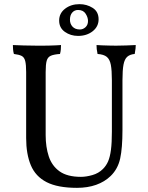

<svg xmlns="http://www.w3.org/2000/svg" viewBox="-20 -896 715 925"><path d="M570 -269Q570 -183 559 -132.5Q548 -82 513 -48Q484 -20 443 -5.5Q402 9 351 9Q258 9 204.5 -18.5Q151 -46 128.5 -100Q106 -154 106 -231V-549Q106 -584 101.5 -602Q97 -620 84.5 -626.5Q72 -633 47 -636Q44 -646 43 -657.5Q42 -669 42 -679Q62 -678 94.5 -677Q127 -676 158 -676Q173 -676 189 -676Q205 -676 220 -676.5Q235 -677 249 -677.5Q263 -678 274 -679Q274 -669 273 -657.5Q272 -646 269 -636Q240 -634 225 -627.5Q210 -621 205 -603.5Q200 -586 200 -549V-245Q200 -188 215 -142.5Q230 -97 267 -70.5Q304 -44 370 -44Q395 -44 425 -52.5Q455 -61 476 -82Q492 -98 501 -119Q510 -140 514.5 -174Q519 -208 519 -261V-509Q519 -557 514 -583.5Q509 -610 494.5 -622Q480 -634 450 -636Q447 -651 446 -659.5Q445 -668 445 -679Q456 -678 472.5 -677.5Q489 -677 506.5 -676.5Q524 -676 539 -676Q562 -676 588 -677Q614 -678 634 -679Q634 -672 633 -662Q632 -652 629 -636Q606 -634 593 -622.5Q580 -611 575 -584.5Q570 -558 570 -509ZM356 -723Q320 -723 292.5 -742.5Q265 -762 265 -797Q265 -832 293.5 -854Q322 -876 363 -876Q398 -876 426.5 -858Q455 -840 455 -803Q455 -768 426.5 -745.5Q398 -723 356 -723ZM365 -754Q380 -754 392 -765Q404 -776 404 -795Q404 -812 392.5 -830Q381 -848 356 -848Q339 -848 328 -835.5Q317 -823 317 -801Q317 -781 329.5 -767.5Q342 -754 365 -754Z"/></svg>

Font: Vollkorn
Style: Regular
Weight: 400
Designer: Friedrich Althausen
Foundry: Friedrich Althausen
Version: Version 4.104